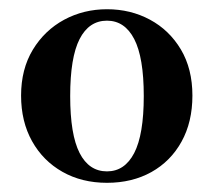

<svg xmlns="http://www.w3.org/2000/svg" viewBox="-20 -857 465 418"><path d="M212.9 -812Q173.8 -812 153.3 -772Q132.8 -731.9 132.8 -647.9Q132.8 -564 153.3 -523.9Q173.8 -483.9 212.9 -483.9Q251.5 -483.9 272.2 -523.9Q293 -564 293 -647.9Q293 -731.9 272.2 -772Q251.5 -812 212.9 -812ZM212.9 -836.9Q264.2 -836.9 306.4 -814.2Q348.6 -791.5 373.8 -749.3Q398.9 -707 398.9 -648.9Q398.9 -591.3 375.2 -548.6Q351.6 -505.9 309.6 -482.4Q267.6 -459 212.9 -459Q158.2 -459 116 -482.9Q73.7 -506.8 49.8 -549.6Q25.9 -592.3 25.9 -648.9Q25.9 -706.5 51.5 -748.8Q77.1 -791 119.6 -814Q162.1 -836.9 212.9 -836.9Z"/></svg>

Font: Source Han Serif JP Heavy
Style: Regular
Weight: 900
Designer: Ryoko NISHIZUKA  (kana & ideographs); Frank Grießhammer (Latin, Greek & Cyrillic); Wenlong ZHANG  (bopomofo); Sandoll Co
Foundry: Adobe Systems Incorporated
Version: Version 1.001;PS 1.001;hotconv 16.6.54;makeotf.lib2.5.65590